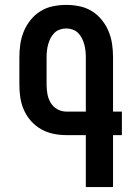

<svg xmlns="http://www.w3.org/2000/svg" viewBox="-20 -763 540 783"><path d="M330 0V-212H250Q223 -212 197 -217.5Q171 -223 148 -236Q125 -249 107 -269Q89 -289 78 -313.5Q67 -338 63 -364Q59 -390 59 -417V-530Q59 -557 63 -584Q67 -611 77.5 -636Q88 -661 105.5 -682.5Q123 -704 146 -718Q169 -732 196 -737.5Q223 -743 250 -743Q277 -743 304 -737.5Q331 -732 354 -718Q377 -704 394.5 -682.5Q412 -661 422.5 -636Q433 -611 437 -584Q441 -557 441 -530V-308H477V-212H441V0ZM250 -308H330V-530Q330 -543 328.5 -556.5Q327 -570 323.5 -582.5Q320 -595 314 -607Q308 -619 298.5 -628.5Q289 -638 276 -642.5Q263 -647 250 -647Q237 -647 224 -642.5Q211 -638 201.5 -628.5Q192 -619 186 -607Q180 -595 176.5 -582.5Q173 -570 171.5 -556.5Q170 -543 170 -530V-417Q170 -398 173.5 -379Q177 -360 187 -343.5Q197 -327 214 -317.5Q231 -308 250 -308Z"/></svg>

Font: Iosevka Fixed
Style: Bold
Weight: 700
Monospace: yes
Designer: Belleve Invis
Foundry: Belleve Invis
Version: Version 32.3.0